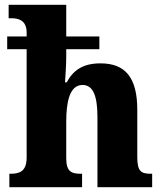

<svg xmlns="http://www.w3.org/2000/svg" viewBox="-20 -780 677 800"><path d="M19 0H322V-56H318C277 -56 256 -65 256 -121V-272C256 -350 268 -426 324 -426C370 -426 386 -376 386 -291V0H614V-56H610C568 -56 552 -65 552 -126V-323C552 -458 501 -516 399 -516C325 -516 285 -487 258 -437H251C252 -458 256 -505 256 -544V-575H394V-628H256V-760H16V-704H28C54 -704 91 -697 91 -645V-628H10V-575H91V-124C91 -65 61 -56 23 -56H19Z"/></svg>

Font: Noto Serif Tamil SemiCondensed ExtraBold
Style: Italic
Weight: 800
Width: 4
Italic angle: -12°
Designer: Indian Type Foundry, Tom Grace, and the Monotype Design Team
Foundry: Monotype Imaging Inc.
Version: Version 2.003